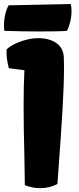

<svg xmlns="http://www.w3.org/2000/svg" viewBox="-31 -952 403 982"><path d="M93.8 -148.4Q89.8 -299.8 89.8 -410.2Q89.8 -518.1 93.8 -592.8L14.2 -603Q6.8 -632.8 4.4 -652.6Q2 -672.4 2.4 -698.2Q12.2 -710.4 38.8 -724.4Q65.4 -738.3 99.4 -747.6Q133.3 -756.8 165 -756.8Q221.7 -756.8 257.6 -731.4Q293.5 -706.1 295.4 -658.2Q296.4 -629.9 296.4 -609.9Q296.4 -517.6 288.6 -387.5Q280.8 -257.3 267.6 -80.1L262.7 -11.2Q224.1 10.3 174.8 10.3Q132.8 10.3 95.7 -4.9V-23.9Q95.7 -44.9 93.8 -148.4ZM-10.7 -820.3Q-10.7 -849.6 -4.4 -877.7Q2 -905.8 13.2 -924.8L331.1 -931.6Q335 -913.6 335 -894Q335 -868.7 328.9 -842.5Q322.8 -816.4 311.5 -794.4Q276.4 -791 168.5 -791Q81.5 -791 -9.3 -794.4Q-10.7 -807.1 -10.7 -820.3Z"/></svg>

Font: Kavoon
Style: Regular
Weight: 400
Designer: Viktoriya Grabowska
Foundry: Viktoriya Grabowska
Version: Version 1.004; ttfautohint (v1.4.1)